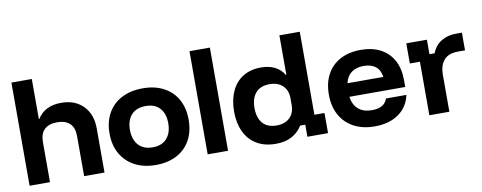

<svg xmlns="http://www.w3.org/2000/svg" viewBox="-61 -987 3220 1283"><g transform="rotate(-10 1548.5 -345.0)"><path d="M54.2 0V-700H192.5V-428.3H195.8Q220 -468.3 260.8 -488.8Q301.7 -509.2 357.5 -509.2Q451.7 -509.2 507.1 -452.1Q562.5 -395 562.5 -299.2V0H424.2V-273.3Q424.2 -328.3 394.6 -357.1Q365 -385.8 308.3 -385.8Q251.7 -385.8 222.1 -357.1Q192.5 -328.3 192.5 -273.3V0Z M910 10Q828.3 10 767.9 -22.1Q707.5 -54.2 674.2 -112.5Q640.8 -170.8 640.8 -250.8Q640.8 -330 673.8 -388.3Q706.7 -446.7 767.5 -478.3Q828.3 -510 910.8 -510Q992.5 -510 1052.5 -478.3Q1112.5 -446.7 1145 -388.3Q1177.5 -330 1177.5 -250Q1177.5 -170.8 1145 -112.1Q1112.5 -53.3 1052.1 -21.7Q991.7 10 910 10ZM910 -110Q972.5 -110 1005.8 -147.9Q1039.2 -185.8 1039.2 -250.8Q1039.2 -315.8 1005.8 -352.9Q972.5 -390 910 -390Q846.7 -390 812.9 -352.9Q779.2 -315.8 779.2 -250.8Q779.2 -185.8 812.9 -147.9Q846.7 -110 910 -110Z M1262.5 0V-700H1400.8V0Z M1725 10Q1648.3 10 1594.6 -22.5Q1540.8 -55 1513.3 -113.8Q1485.8 -172.5 1485.8 -250Q1485.8 -328.3 1512.5 -387.1Q1539.2 -445.8 1590.4 -477.9Q1641.7 -510 1713.3 -510Q1768.3 -510 1807.9 -489.6Q1847.5 -469.2 1869.2 -431.7H1872.5V-700H2010.8V-136.7H2079.2V0H1939.2V-81.7H1904.2Q1877.5 -38.3 1832.9 -14.2Q1788.3 10 1725 10ZM1750.8 -110Q1806.7 -110 1839.6 -141.2Q1872.5 -172.5 1872.5 -227.5V-272.5Q1872.5 -327.5 1839.6 -358.8Q1806.7 -390 1750.8 -390Q1687.5 -390 1655.8 -352.5Q1624.2 -315 1624.2 -250Q1624.2 -185 1655.8 -147.5Q1687.5 -110 1750.8 -110Z M2395 10Q2314.2 10 2254.2 -22.1Q2194.2 -54.2 2161.7 -112.9Q2129.2 -171.7 2129.2 -251.7Q2129.2 -331.7 2160.8 -389.6Q2192.5 -447.5 2251.3 -478.8Q2310 -510 2390 -510Q2468.3 -510 2524.6 -480Q2580.8 -450 2610.8 -394.2Q2640.8 -338.3 2640.8 -260.8V-214.2H2261.7Q2270 -158.3 2304.2 -129.2Q2338.3 -100 2394.2 -100Q2438.3 -100 2464.2 -115Q2490 -130 2500.8 -160.8H2639.2Q2622.5 -80.8 2558.3 -35.4Q2494.2 10 2395 10ZM2265 -305.8H2508.3Q2501.7 -353.3 2471.7 -377.1Q2441.7 -400.8 2390.8 -400.8Q2340 -400.8 2307.9 -376.7Q2275.8 -352.5 2265 -305.8Z M2766.7 0V-363.3H2698.3V-500H2838.3V-401.7H2873.3Q2893.3 -454.2 2936.7 -480Q2980 -505.8 3034.2 -505.8H3076.7V-385.8H3028.3Q2963.3 -385.8 2932.9 -349.2Q2902.5 -312.5 2902.5 -252.5V0Z"/></g></svg>

Font: Funnel Display Light
Style: Bold
Weight: 700
Version: Version 1.000